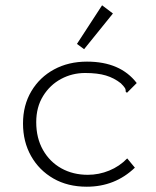

<svg xmlns="http://www.w3.org/2000/svg" viewBox="-20 -695 590 726"><path d="M308 11Q236 11 182 -20Q128 -51 97.5 -105Q67 -159 67 -228Q67 -297 98.5 -350Q130 -403 184.5 -432.5Q239 -462 309 -462Q435 -462 497 -381L467 -351L460 -344L455 -349Q456 -356 452.5 -362Q449 -368 437 -380Q412 -400 380.5 -409.5Q349 -419 302 -419Q253 -419 211 -396.5Q169 -374 143 -332Q117 -290 117 -233Q117 -173 142.5 -128Q168 -83 212 -58.5Q256 -34 312 -34Q354 -34 393 -50Q432 -66 461 -96L490 -61Q415 11 308 11ZM298 -509 271 -529 366 -675 407 -644Z"/></svg>

Font: Inconsolata SemiExpanded Light
Style: Regular
Weight: 300
Width: 6
Monospace: yes
Designer: Raph Levien, Cyreal, Brenton Simpson
Foundry: Raph Levien, Cyreal, Google
Version: Version 3.001; ttfautohint (v1.8.2.53-6de2)